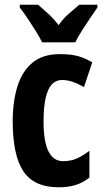

<svg xmlns="http://www.w3.org/2000/svg" viewBox="-20 -786 437 816"><path d="M230 10Q124 10 79 -58.5Q34 -127 34 -270Q34 -354 54 -418.5Q74 -483 118 -519.5Q162 -556 234 -556Q284 -556 315 -546.5Q346 -537 372 -521L337 -416Q310 -431 288 -438.5Q266 -446 244 -446Q203 -446 184 -401Q165 -356 165 -270Q165 -101 248 -101Q280 -101 305.5 -112Q331 -123 360 -145V-31Q330 -8 299 1Q268 10 230 10ZM159 -606Q150 -625 133 -652.5Q116 -680 97.5 -707.5Q79 -735 64 -754V-766H142Q158 -752 183 -729.5Q208 -707 229 -679Q250 -709 274 -729Q298 -749 317 -766H394V-754Q380 -734 362 -707.5Q344 -681 327 -654Q310 -627 300 -606Z"/></svg>

Font: Noto Sans Gujarati ExtraCondensed
Style: Bold
Weight: 700
Width: 2
Designer: Jelle Bosma - Monotype Design Team, Universal Thirst
Foundry: Monotype Imaging Inc.
Version: Version 2.106; ttfautohint (v1.8.4.7-5d5b)